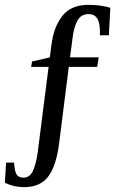

<svg xmlns="http://www.w3.org/2000/svg" viewBox="-35 -659 483 790"><path d="M419 -627 413 -514H376Q378 -558 367 -579.5Q356 -601 329 -601Q298 -601 283 -573Q268 -545 263 -498L253 -423H371L365 -384H248L208 -67Q196 25 163 68Q130 111 64 111Q22 111 -15 93L-10 10H23Q25 45 33 58.5Q41 72 62 72Q87 72 100 45Q113 18 120 -31L165 -384H93L97 -406L170 -423L177 -476Q186 -548 221.5 -593.5Q257 -639 328 -639Q380 -639 419 -627Z"/></svg>

Font: Gupter Medium
Style: Regular
Weight: 500
Designer: Octavio Pardo
Version: Version 1.000